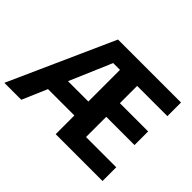

<svg xmlns="http://www.w3.org/2000/svg" viewBox="-141 -974 1235 1235"><g transform="rotate(45 476.0 -357.0)"><path d="M893 0H467V-170H227L154 0H0L320 -714H893V-590H618V-433H875V-309H618V-125H893ZM282 -297H467V-585H405Z"/></g></svg>

Font: Noto Sans Adlam
Style: Regular
Weight: 400
Designer: Mark Jamra, Neil Patel
Foundry: JamraPatel LLC
Version: Version 3.001